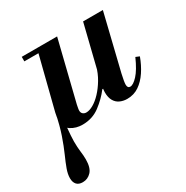

<svg xmlns="http://www.w3.org/2000/svg" viewBox="-210 -587 960 992"><g transform="rotate(-30 270.0 -90.5)"><path d="M151 11Q112 11 82.5 -8Q53 -27 53 -70Q53 -89 59 -114L144 -450H264L176 -93Q175 -86 173 -77Q171 -68 171 -61Q171 -48 179 -41Q187 -34 199 -34Q218 -34 241.5 -47.5Q265 -61 288.5 -86Q312 -111 332 -144.5Q352 -178 363 -218L337 -97H330Q299 -56 254.5 -22.5Q210 11 151 11ZM3 269Q-21 269 -33 255.5Q-45 242 -45 218Q-45 194 -34.5 165Q-24 136 -7 98Q10 60 28 8Q46 -44 60 -115L77 -15H73Q71 9 69.5 28Q68 47 68 63Q68 100 71.5 125.5Q75 151 75 174Q75 224 54 246.5Q33 269 3 269ZM53 -423V-450H220V-423ZM417 11Q395 11 375.5 2.5Q356 -6 344.5 -25.5Q333 -45 333 -76Q333 -89 336 -106Q339 -123 346 -154L419 -450H537L456 -117Q451 -95 448.5 -80Q446 -65 446 -57Q446 -36 462 -36Q480 -36 506.5 -64.5Q533 -93 561 -156L583 -147Q567 -103 543 -67Q519 -31 488 -10Q457 11 417 11Z"/></g></svg>

Font: Libre Bodoni Medium
Style: Italic
Weight: 500
Italic angle: -13°
Designer: Pablo Impallari, Rodrigo Fuenzalida
Foundry: Impallari Type
Version: Version 2.005;gftools[0.9.23]